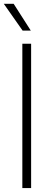

<svg xmlns="http://www.w3.org/2000/svg" viewBox="-22 -964 272 984"><path d="M92.5 0V-740H137.5V0ZM94 -807 -2.5 -944.5H48L136 -807Z"/></svg>

Font: Encode Sans XLt
Style: Regular
Weight: 200
Designer: Multiple Designers
Foundry: Impallari Type
Version: Version 3.002; ttfautohint (v1.8.3) -l 8 -r 50 -G 200 -x 14 